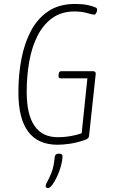

<svg xmlns="http://www.w3.org/2000/svg" viewBox="-20 -726 570 971"><path d="M271 6Q73 6 73 -259Q73 -348 88.5 -428.5Q104 -509 137.5 -571.5Q171 -634 225.5 -670Q280 -706 359 -706Q397 -706 423 -700.5Q449 -695 464 -688Q471 -685 471 -677Q471 -668 466.5 -660Q462 -652 456 -652Q447 -652 420.5 -660Q394 -668 357 -668Q290 -668 243.5 -634Q197 -600 168.5 -542.5Q140 -485 127.5 -412.5Q115 -340 115 -262Q115 -32 273 -32Q305 -32 336.5 -37.5Q368 -43 393 -52L422 -330H286Q275 -330 276 -344L277 -352Q278 -366 290 -366H449Q466 -366 464 -351L431 -45Q430 -32 425.5 -27Q421 -22 406 -17Q367 -4 333 1Q299 6 271 6ZM223 225Q211 225 211 215Q211 206 220 191Q229 176 240.5 147Q252 118 257 67Q259 51 278 51Q296 51 296 64Q296 85 288.5 112.5Q281 140 269 166Q257 192 244.5 208.5Q232 225 223 225Z"/></svg>

Font: Asap Condensed Condensed Thin
Style: Italic
Weight: 100
Width: 3
Italic angle: -6°
Designer: Pablo Cosgaya
Foundry: Omnibus-Type
Version: Version 3.001; ttfautohint (v1.8.4.7-5d5b)